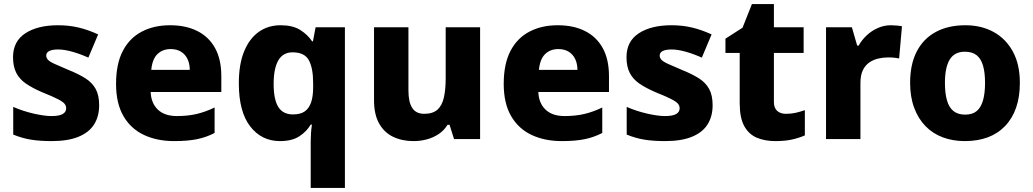

<svg xmlns="http://www.w3.org/2000/svg" viewBox="-20 -683 5073 943"><path d="M467 -166Q467 -112 442.5 -72.5Q418 -33 366 -11.5Q314 10 234 10Q176 10 132.5 3Q89 -4 45 -22V-158Q93 -137 145.5 -125Q198 -113 233 -113Q271 -113 288 -123Q305 -133 305 -151Q305 -164 296.5 -174Q288 -184 262.5 -197Q237 -210 187 -230Q138 -251 106.5 -273Q75 -295 59.5 -326Q44 -357 44 -402Q44 -480 104.5 -519.5Q165 -559 265 -559Q318 -559 365 -548Q412 -537 462 -514L414 -400Q374 -418 335 -429Q296 -440 265 -440Q237 -440 222 -432.5Q207 -425 207 -410Q207 -399 215.5 -389.5Q224 -380 248.5 -369Q273 -358 320 -338Q367 -319 400 -298Q433 -277 450 -246Q467 -215 467 -166Z M815 -559Q893 -559 949.5 -530.5Q1006 -502 1036.5 -446.5Q1067 -391 1067 -309V-231H720Q722 -177 755 -145Q788 -113 849 -113Q902 -113 945 -123Q988 -133 1034 -155V-30Q994 -9 948 0.5Q902 10 835 10Q752 10 687.5 -20Q623 -50 586.5 -112.5Q550 -175 550 -271Q550 -369 583 -432.5Q616 -496 676 -527.5Q736 -559 815 -559ZM818 -442Q779 -442 753.5 -417.5Q728 -393 723 -340H912Q912 -369 901.5 -392Q891 -415 870 -428.5Q849 -442 818 -442Z M1506 11Q1506 -9 1507.5 -30Q1509 -51 1512 -71H1506Q1486 -37 1450 -13.5Q1414 10 1355 10Q1265 10 1209 -62Q1153 -134 1153 -274Q1153 -367 1179 -430.5Q1205 -494 1251 -526.5Q1297 -559 1358 -559Q1417 -559 1453.5 -536.5Q1490 -514 1513 -480H1517L1530 -549H1674V240H1506ZM1419 -121Q1456 -121 1477 -136Q1498 -151 1508 -180.5Q1518 -210 1518 -254V-275Q1518 -348 1497 -387Q1476 -426 1417 -426Q1370 -426 1347 -386.5Q1324 -347 1324 -271Q1324 -194 1347 -157.5Q1370 -121 1419 -121Z M2338 -549V0H2210L2188 -70H2178Q2161 -42 2134.5 -24.5Q2108 -7 2076.5 1.5Q2045 10 2011 10Q1955 10 1911 -11Q1867 -32 1842 -76.5Q1817 -121 1817 -191V-549H1986V-238Q1986 -182 2004.5 -153Q2023 -124 2064 -124Q2105 -124 2128 -144Q2151 -164 2160 -203.5Q2169 -243 2169 -299V-549Z M2719 -559Q2797 -559 2853.5 -530.5Q2910 -502 2940.5 -446.5Q2971 -391 2971 -309V-231H2624Q2626 -177 2659 -145Q2692 -113 2753 -113Q2806 -113 2849 -123Q2892 -133 2938 -155V-30Q2898 -9 2852 0.5Q2806 10 2739 10Q2656 10 2591.5 -20Q2527 -50 2490.5 -112.5Q2454 -175 2454 -271Q2454 -369 2487 -432.5Q2520 -496 2580 -527.5Q2640 -559 2719 -559ZM2722 -442Q2683 -442 2657.5 -417.5Q2632 -393 2627 -340H2816Q2816 -369 2805.5 -392Q2795 -415 2774 -428.5Q2753 -442 2722 -442Z M3480 -166Q3480 -112 3455.5 -72.5Q3431 -33 3379 -11.5Q3327 10 3247 10Q3189 10 3145.5 3Q3102 -4 3058 -22V-158Q3106 -137 3158.5 -125Q3211 -113 3246 -113Q3284 -113 3301 -123Q3318 -133 3318 -151Q3318 -164 3309.5 -174Q3301 -184 3275.5 -197Q3250 -210 3200 -230Q3151 -251 3119.5 -273Q3088 -295 3072.5 -326Q3057 -357 3057 -402Q3057 -480 3117.5 -519.5Q3178 -559 3278 -559Q3331 -559 3378 -548Q3425 -537 3475 -514L3427 -400Q3387 -418 3348 -429Q3309 -440 3278 -440Q3250 -440 3235 -432.5Q3220 -425 3220 -410Q3220 -399 3228.5 -389.5Q3237 -380 3261.5 -369Q3286 -358 3333 -338Q3380 -319 3413 -298Q3446 -277 3463 -246Q3480 -215 3480 -166Z M3840 -124Q3866 -124 3888 -129Q3910 -134 3933 -142V-18Q3906 -6 3871 2Q3836 10 3788 10Q3737 10 3697.5 -6.5Q3658 -23 3635.5 -63.5Q3613 -104 3613 -176V-423H3543V-493L3627 -547L3673 -663H3781V-549H3927V-423H3781V-182Q3781 -153 3797 -138.5Q3813 -124 3840 -124Z M4356 -559Q4369 -559 4385 -557.5Q4401 -556 4410 -554L4396 -396Q4387 -398 4373 -399.5Q4359 -401 4342 -401Q4318 -401 4294 -395.5Q4270 -390 4250 -376.5Q4230 -363 4218 -338.5Q4206 -314 4206 -275V0H4037V-549H4164L4190 -459H4197Q4213 -487 4237 -509.5Q4261 -532 4291.5 -545.5Q4322 -559 4356 -559Z M4989 -276Q4989 -207 4970.5 -154Q4952 -101 4916.5 -64Q4881 -27 4831.5 -8.5Q4782 10 4718 10Q4660 10 4610.5 -8.5Q4561 -27 4525.5 -63.5Q4490 -100 4470 -153.5Q4450 -207 4450 -276Q4450 -367 4482.5 -430Q4515 -493 4576 -526Q4637 -559 4721 -559Q4800 -559 4860 -526Q4920 -493 4954.5 -430Q4989 -367 4989 -276ZM4621 -276Q4621 -225 4631 -190Q4641 -155 4663 -137.5Q4685 -120 4720 -120Q4756 -120 4777 -137.5Q4798 -155 4808 -190Q4818 -225 4818 -276Q4818 -327 4808 -361Q4798 -395 4776.5 -412Q4755 -429 4719 -429Q4668 -429 4644.5 -390.5Q4621 -352 4621 -276Z"/></svg>

Font: Noto Sans Devanagari ExtraBold
Style: Regular
Weight: 800
Version: Version 2.003